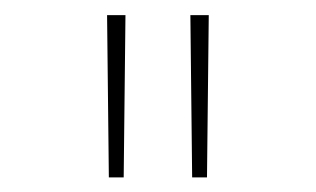

<svg xmlns="http://www.w3.org/2000/svg" viewBox="-20 -748 428 260"><path d="M127.4 -507.8H147.5L149.9 -727.5H125ZM240.2 -507.8H260.3L262.7 -727.5H237.8Z"/></svg>

Font: Raveo Thin
Style: Regular
Weight: 100
Designer: Jakub Foglar, Rasmus Andersson (Inter)
Foundry: Jakubfoglar.com
Version: Version 1.100;Glyphs 3.2.3 (3260)